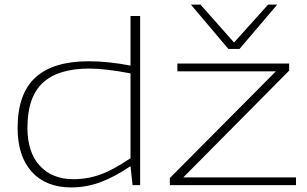

<svg xmlns="http://www.w3.org/2000/svg" viewBox="-20 -810 1345 840"><path d="M560 0 551 -83Q478 -34 417 -12Q356 10 292 10Q181 10 119 -58.5Q57 -127 57 -250Q57 -399 134.5 -470.5Q212 -542 369 -542Q411 -542 458 -537Q505 -532 551 -523V-740H593V0ZM551 -118V-489Q498 -499 453 -504.5Q408 -510 371 -510Q234 -510 167 -447.5Q100 -385 100 -251Q100 -144 154 -85Q208 -26 302 -26Q363 -26 420.5 -47Q478 -68 551 -118ZM723 0V-31L1187 -498H756V-532H1245V-501L782 -34H1275V0ZM1193 -790 1028 -596H979L815 -790H857L1004 -624L1153 -790Z"/></svg>

Font: Georama Extended ExtraLight
Style: Regular
Weight: 200
Width: 7
Designer: Jean-Baptiste Levee
Foundry: Production Type
Version: Version 1.000